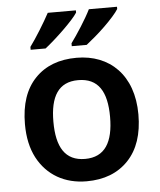

<svg xmlns="http://www.w3.org/2000/svg" viewBox="-54 -813 723 870"><g transform="rotate(-5 307.0 -378.0)"><path d="M510.7 -766.1H382.8C361.3 -722.2 318.4 -656.2 291 -619.1V-606H358.9C382.8 -625 415.5 -651.9 445.3 -681.2C475.1 -710.4 500.5 -738.8 510.7 -755.9ZM323.7 -766.1H195.8C172.4 -722.2 131.3 -655.8 104 -619.1V-606H171.9C218.3 -642.1 302.2 -721.2 323.7 -755.9ZM564.9 -272C564.9 -451.7 457.5 -551.8 308.1 -551.8C228 -551.8 165 -527.8 118.7 -479.5C72.3 -431.2 48.8 -362.3 48.8 -272C48.8 -211.9 60.1 -161.1 82 -119.1C126.5 -35.2 206.1 9.8 305.2 9.8C384.8 9.8 448.2 -14.6 495.1 -64C541.5 -112.8 564.9 -182.1 564.9 -272ZM178.2 -272C178.2 -386.7 216.3 -450.2 306.2 -450.2C397.9 -450.2 436 -386.7 436 -272C436 -157.2 397.5 -91.8 307.1 -91.8C215.8 -91.8 178.2 -157.2 178.2 -272Z"/></g></svg>

Font: Noto Reveo Sans
Style: Regular
Weight: 600
Designer: Monotype Design Team
Foundry: Monotype Imaging Inc.
Version: Version 2.007